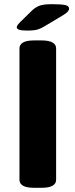

<svg xmlns="http://www.w3.org/2000/svg" viewBox="-20 -895 360 917"><path d="M144 2Q107 2 90 -8Q73 -18 73 -36V-664Q73 -682 90 -692Q107 -702 144 -702H177Q214 -702 231 -692Q248 -682 248 -664V-36Q248 -18 231 -8Q214 2 177 2ZM109 -749Q80 -749 70 -753.5Q60 -758 60 -764Q60 -768 63 -773.5Q66 -779 75 -788L133 -845Q149 -860 168 -867.5Q187 -875 229 -875Q271 -875 290.5 -871Q310 -867 310 -854Q310 -847 303 -839Q296 -831 279 -821L192 -769Q176 -759 159.5 -754Q143 -749 109 -749Z"/></svg>

Font: Asap Expanded ExtraBold
Style: Regular
Weight: 800
Width: 7
Designer: Pablo Cosgaya
Foundry: Omnibus-Type
Version: Version 3.001; ttfautohint (v1.8.4.7-5d5b)